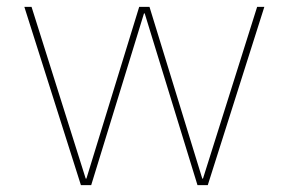

<svg xmlns="http://www.w3.org/2000/svg" viewBox="-20 -540 842 560"><path d="M402 -501H400L246 0H216L51 -520H72L230 -19H232L386 -520H416L570 -19H572L730 -520H751L586 0H556Z"/></svg>

Font: M PLUS 1p Thin
Style: Regular
Weight: 250
Version: Version 1.062